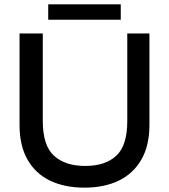

<svg xmlns="http://www.w3.org/2000/svg" viewBox="-20 -854 778 884"><path d="M369 10Q278 10 211 -22Q144 -54 107 -118.5Q70 -183 70 -278V-700H177V-297Q177 -184 228.5 -137Q280 -90 372 -90Q465 -90 515.5 -137Q566 -184 566 -297V-700H668V-278Q668 -183 630.5 -118.5Q593 -54 526 -22Q459 10 369 10ZM202 -763V-834H536V-763Z"/></svg>

Font: REM
Style: Regular
Weight: 400
Designer: Octavio Pardo
Foundry: Ashler Design
Version: Version 1.005;gftools[0.9.28]